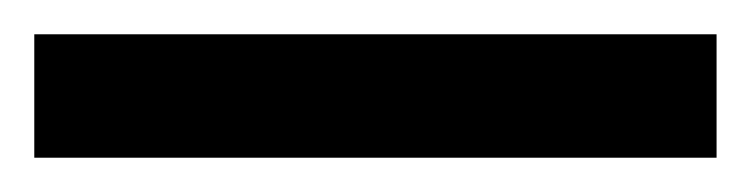

<svg xmlns="http://www.w3.org/2000/svg" viewBox="-22 -23 438 112"><path d="M-2 69V-3H396V69Z"/></svg>

Font: Noto Sans Kannada UI ExtraCondensed Black
Style: Regular
Weight: 900
Width: 2
Designer: Jelle Bosma - Monotype Design Team
Foundry: Monotype Imaging Inc.
Version: Version 2.005; ttfautohint (v1.8.4.7-5d5b)